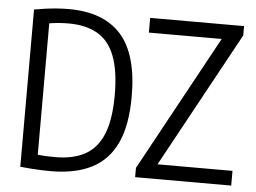

<svg xmlns="http://www.w3.org/2000/svg" viewBox="-52 -815 1182 888"><g transform="rotate(5 538.5 -371.0)"><path d="M214.5 6.3Q192.4 6.3 170 5.4Q147.5 4.5 123.4 2.8Q99.2 1 72.2 -1.7V-731.7Q96.9 -736.2 123.4 -739.9Q149.9 -743.6 177.1 -745.7Q204.3 -747.8 231.8 -747.8Q394.7 -747.8 476 -656.4Q557.3 -565 557.3 -370Q557.3 -236.9 518.7 -154Q480 -71.1 403.6 -32.4Q327.3 6.3 214.5 6.3ZM229.1 -60.2Q311.9 -60.2 367.3 -90.4Q422.8 -120.6 450.7 -188.6Q478.6 -256.7 478.6 -370Q478.6 -481.6 452.3 -550.3Q426 -618.9 372.2 -650.2Q318.4 -681.5 236.5 -681.5Q216 -681.5 193 -679.7Q169.9 -677.9 147.9 -674.3V-64.2Q170.7 -61.8 190.4 -61Q210 -60.2 229.1 -60.2ZM605.6 0V-43.2L958.6 -689.8L964.6 -671.7H610.6V-740H1046.6V-696.8L693.6 -50.2L687.6 -68.3H1051.6V0Z"/></g></svg>

Font: Encode Sans Condensed Thin
Style: Regular
Weight: 100
Width: 3
Designer: Multiple Designers
Foundry: Impallari Type
Version: Version 3.002